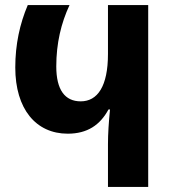

<svg xmlns="http://www.w3.org/2000/svg" viewBox="-20 -734 670 754"><path d="M404 0H562V-714H404V-522C404 -395 363 -336 297 -336C235 -336 201 -381 201 -473C201 -564 220 -643 253 -714H89C58 -641 40 -560 40 -469C40 -306 121 -209 246 -209C323 -209 373 -243 406 -304H412C407 -253 404 -208 404 -168Z"/></svg>

Font: Noto Sans Georgian Condensed ExtraBold
Style: Regular
Weight: 800
Width: 3
Designer: Monotype Design Team, Akaki Razmadze
Foundry: Google LLC
Version: Version 2.005